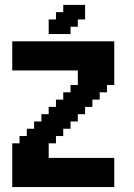

<svg xmlns="http://www.w3.org/2000/svg" viewBox="-20 -755 540 775"><path d="M58.8 -588.2H88.2V-558.8H58.8ZM88.2 -588.2H117.6V-558.8H88.2ZM117.6 -588.2H147.1V-558.8H117.6ZM147.1 -588.2H176.5V-558.8H147.1ZM176.5 -588.2H205.9V-558.8H176.5ZM205.9 -588.2H235.3V-558.8H205.9ZM235.3 -588.2H264.7V-558.8H235.3ZM264.7 -588.2H294.1V-558.8H264.7ZM294.1 -588.2H323.5V-558.8H294.1ZM323.5 -588.2H352.9V-558.8H323.5ZM352.9 -588.2H382.4V-558.8H352.9ZM382.4 -588.2H411.8V-558.8H382.4ZM411.8 -588.2H441.2V-558.8H411.8ZM411.8 -558.8H441.2V-529.4H411.8ZM382.4 -558.8H411.8V-529.4H382.4ZM352.9 -558.8H382.4V-529.4H352.9ZM323.5 -558.8H352.9V-529.4H323.5ZM294.1 -558.8H323.5V-529.4H294.1ZM264.7 -558.8H294.1V-529.4H264.7ZM235.3 -558.8H264.7V-529.4H235.3ZM205.9 -558.8H235.3V-529.4H205.9ZM176.5 -558.8H205.9V-529.4H176.5ZM147.1 -558.8H176.5V-529.4H147.1ZM117.6 -558.8H147.1V-529.4H117.6ZM88.2 -558.8H117.6V-529.4H88.2ZM58.8 -558.8H88.2V-529.4H58.8ZM58.8 -529.4H88.2V-500H58.8ZM88.2 -529.4H117.6V-500H88.2ZM117.6 -529.4H147.1V-500H117.6ZM147.1 -529.4H176.5V-500H147.1ZM176.5 -529.4H205.9V-500H176.5ZM205.9 -529.4H235.3V-500H205.9ZM235.3 -529.4H264.7V-500H235.3ZM264.7 -529.4H294.1V-500H264.7ZM294.1 -529.4H323.5V-500H294.1ZM323.5 -529.4H352.9V-500H323.5ZM352.9 -529.4H382.4V-500H352.9ZM382.4 -529.4H411.8V-500H382.4ZM411.8 -529.4H441.2V-500H411.8ZM411.8 -500H441.2V-470.6H411.8ZM382.4 -500H411.8V-470.6H382.4ZM352.9 -500H382.4V-470.6H352.9ZM323.5 -500H352.9V-470.6H323.5ZM294.1 -500H323.5V-470.6H294.1ZM88.2 -500H117.6V-470.6H88.2ZM58.8 -500H88.2V-470.6H58.8ZM117.6 -500H147.1V-470.6H117.6ZM147.1 -500H176.5V-470.6H147.1ZM176.5 -500H205.9V-470.6H176.5ZM205.9 -500H235.3V-470.6H205.9ZM235.3 -500H264.7V-470.6H235.3ZM264.7 -500H294.1V-470.6H264.7ZM411.8 -470.6H441.2V-441.2H411.8ZM382.4 -470.6H411.8V-441.2H382.4ZM352.9 -470.6H382.4V-441.2H352.9ZM323.5 -470.6H352.9V-441.2H323.5ZM294.1 -470.6H323.5V-441.2H294.1ZM294.1 -441.2H323.5V-411.8H294.1ZM323.5 -441.2H352.9V-411.8H323.5ZM352.9 -441.2H382.4V-411.8H352.9ZM382.4 -441.2H411.8V-411.8H382.4ZM352.9 -411.8H382.4V-382.4H352.9ZM352.9 -382.4H382.4V-352.9H352.9ZM323.5 -382.4H352.9V-352.9H323.5ZM323.5 -411.8H352.9V-382.4H323.5ZM294.1 -411.8H323.5V-382.4H294.1ZM264.7 -411.8H294.1V-382.4H264.7ZM235.3 -382.4H264.7V-352.9H235.3ZM264.7 -382.4H294.1V-352.9H264.7ZM294.1 -382.4H323.5V-352.9H294.1ZM323.5 -352.9H352.9V-323.5H323.5ZM294.1 -352.9H323.5V-323.5H294.1ZM264.7 -352.9H294.1V-323.5H264.7ZM235.3 -352.9H264.7V-323.5H235.3ZM205.9 -352.9H235.3V-323.5H205.9ZM205.9 -323.5H235.3V-294.1H205.9ZM176.5 -323.5H205.9V-294.1H176.5ZM147.1 -294.1H176.5V-264.7H147.1ZM176.5 -294.1H205.9V-264.7H176.5ZM205.9 -294.1H235.3V-264.7H205.9ZM235.3 -294.1H264.7V-264.7H235.3ZM294.1 -323.5H323.5V-294.1H294.1ZM264.7 -323.5H294.1V-294.1H264.7ZM235.3 -323.5H264.7V-294.1H235.3ZM264.7 -294.1H294.1V-264.7H264.7ZM235.3 -264.7H264.7V-235.3H235.3ZM205.9 -264.7H235.3V-235.3H205.9ZM176.5 -264.7H205.9V-235.3H176.5ZM147.1 -264.7H176.5V-235.3H147.1ZM117.6 -264.7H147.1V-235.3H117.6ZM117.6 -235.3H147.1V-205.9H117.6ZM88.2 -235.3H117.6V-205.9H88.2ZM88.2 -205.9H117.6V-176.5H88.2ZM117.6 -205.9H147.1V-176.5H117.6ZM147.1 -205.9H176.5V-176.5H147.1ZM176.5 -205.9H205.9V-176.5H176.5ZM176.5 -235.3H205.9V-205.9H176.5ZM205.9 -235.3H235.3V-205.9H205.9ZM147.1 -235.3H176.5V-205.9H147.1ZM58.8 -176.5H88.2V-147.1H58.8ZM88.2 -176.5H117.6V-147.1H88.2ZM117.6 -176.5H147.1V-147.1H117.6ZM147.1 -176.5H176.5V-147.1H147.1ZM147.1 -147.1H176.5V-117.6H147.1ZM117.6 -147.1H147.1V-117.6H117.6ZM88.2 -147.1H117.6V-117.6H88.2ZM58.8 -147.1H88.2V-117.6H58.8ZM29.4 -147.1H58.8V-117.6H29.4ZM29.4 -117.6H58.8V-88.2H29.4ZM29.4 -88.2H58.8V-58.8H29.4ZM29.4 -58.8H58.8V-29.4H29.4ZM58.8 -58.8H88.2V-29.4H58.8ZM58.8 -29.4H88.2V0H58.8ZM29.4 -29.4H58.8V0H29.4ZM88.2 -29.4H117.6V0H88.2ZM117.6 -29.4H147.1V0H117.6ZM147.1 -29.4H176.5V0H147.1ZM176.5 -29.4H205.9V0H176.5ZM205.9 -58.8H235.3V-29.4H205.9ZM235.3 -58.8H264.7V-29.4H235.3ZM264.7 -58.8H294.1V-29.4H264.7ZM294.1 -58.8H323.5V-29.4H294.1ZM264.7 -29.4H294.1V0H264.7ZM235.3 -29.4H264.7V0H235.3ZM205.9 -29.4H235.3V0H205.9ZM294.1 -29.4H323.5V0H294.1ZM323.5 -29.4H352.9V0H323.5ZM352.9 -29.4H382.4V0H352.9ZM382.4 -29.4H411.8V0H382.4ZM382.4 -58.8H411.8V-29.4H382.4ZM382.4 -88.2H411.8V-58.8H382.4ZM382.4 -117.6H411.8V-88.2H382.4ZM352.9 -117.6H382.4V-88.2H352.9ZM323.5 -117.6H352.9V-88.2H323.5ZM294.1 -117.6H323.5V-88.2H294.1ZM264.7 -117.6H294.1V-88.2H264.7ZM235.3 -117.6H264.7V-88.2H235.3ZM205.9 -117.6H235.3V-88.2H205.9ZM176.5 -117.6H205.9V-88.2H176.5ZM147.1 -117.6H176.5V-88.2H147.1ZM117.6 -117.6H147.1V-88.2H117.6ZM88.2 -117.6H117.6V-88.2H88.2ZM58.8 -117.6H88.2V-88.2H58.8ZM58.8 -88.2H88.2V-58.8H58.8ZM88.2 -88.2H117.6V-58.8H88.2ZM117.6 -88.2H147.1V-58.8H117.6ZM147.1 -88.2H176.5V-58.8H147.1ZM176.5 -88.2H205.9V-58.8H176.5ZM205.9 -88.2H235.3V-58.8H205.9ZM235.3 -88.2H264.7V-58.8H235.3ZM264.7 -88.2H294.1V-58.8H264.7ZM294.1 -88.2H323.5V-58.8H294.1ZM323.5 -88.2H352.9V-58.8H323.5ZM352.9 -88.2H382.4V-58.8H352.9ZM352.9 -58.8H382.4V-29.4H352.9ZM323.5 -58.8H352.9V-29.4H323.5ZM117.6 -58.8H147.1V-29.4H117.6ZM88.2 -58.8H117.6V-29.4H88.2ZM147.1 -58.8H176.5V-29.4H147.1ZM176.5 -58.8H205.9V-29.4H176.5ZM411.8 -441.2H441.2V-411.8H411.8ZM382.4 -411.8H411.8V-382.4H382.4ZM29.4 -176.5H58.8V-147.1H29.4ZM58.8 -205.9H88.2V-176.5H58.8ZM29.4 -588.2H58.8V-558.8H29.4ZM29.4 -558.8H58.8V-529.4H29.4ZM29.4 -529.4H58.8V-500H29.4ZM29.4 -500H58.8V-470.6H29.4ZM411.8 -117.6H441.2V-88.2H411.8ZM411.8 -88.2H441.2V-58.8H411.8ZM411.8 -58.8H441.2V-29.4H411.8ZM411.8 -29.4H441.2V0H411.8ZM323.5 -735.3V-705.9H294.1V-735.3ZM323.5 -705.9V-676.5H294.1V-705.9ZM294.1 -705.9V-676.5H264.7V-705.9ZM294.1 -735.3V-705.9H264.7V-735.3ZM264.7 -705.9V-676.5H235.3V-705.9ZM264.7 -676.5V-647.1H235.3V-676.5ZM294.1 -676.5V-647.1H264.7V-676.5ZM235.3 -676.5V-647.1H205.9V-676.5ZM235.3 -647.1V-617.6H205.9V-647.1ZM264.7 -647.1V-617.6H235.3V-647.1ZM176.5 -647.1H205.9V-617.6H176.5ZM176.5 -676.5H205.9V-647.1H176.5ZM205.9 -705.9H235.3V-676.5H205.9ZM235.3 -735.3H264.7V-705.9H235.3Z"/></svg>

Font: Jersey 20
Style: Regular
Weight: 400
Designer: Sarah Cadigan-Fried
Version: Version 1.000; ttfautohint (v1.8.4.7-5d5b)